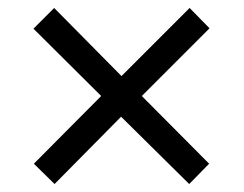

<svg xmlns="http://www.w3.org/2000/svg" viewBox="-20 -594 612 482"><path d="M456 -574 506 -523 336 -353 505 -183 455 -132 284 -301 117 -132 65 -183 234 -353 64 -522 116 -574 285 -403Z"/></svg>

Font: Noto Sans Palmyrene
Style: Regular
Weight: 400
Designer: Monotype Design Team
Foundry: Monotype Imaging Inc.
Version: Version 2.001; ttfautohint (v1.8.4.7-5d5b)